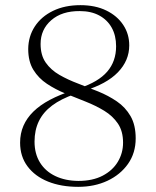

<svg xmlns="http://www.w3.org/2000/svg" viewBox="-20 -715 606 745"><path d="M292 -695Q350 -695 392.5 -674.2Q435 -653.5 458.2 -618.2Q481.5 -583 481.5 -539Q481.5 -480 437.5 -434.5Q393.5 -389 306 -362.5L288 -373Q361.5 -397 396 -437Q430.5 -477 430.5 -535.5Q430.5 -577 413.5 -607.5Q396.5 -638 365 -655Q333.5 -672 289.5 -672Q220 -672.5 178.8 -636.5Q137.5 -600.5 137.5 -544.5Q137.5 -500.5 157.5 -472Q177.5 -443.5 210.5 -424.5Q243.5 -405.5 282.8 -390.8Q322 -376 361.2 -360Q400.5 -344 433.5 -321.5Q466.5 -299 486.5 -264.5Q506.5 -230 506.5 -178Q506.5 -121.5 476.8 -79.2Q447 -37 396.8 -13.5Q346.5 10 283.5 10Q217 10 166.2 -10.5Q115.5 -31 86.8 -69.5Q58 -108 58 -161.5Q58 -197 71 -227Q84 -257 109.5 -282Q135 -307 173.5 -327.5Q212 -348 263.5 -364.5L270.5 -350Q217 -331.5 182.2 -305.5Q147.5 -279.5 130.8 -244.8Q114 -210 114 -165.5Q114 -118.5 135.2 -84.2Q156.5 -50 194.8 -31.8Q233 -13.5 284 -13Q339.5 -13 378.2 -33.2Q417 -53.5 437.2 -87.2Q457.5 -121 457.5 -161.5Q457.5 -206 437.5 -235.5Q417.5 -265 384.8 -285Q352 -305 312.8 -320.5Q273.5 -336 234.2 -352Q195 -368 162.2 -389.8Q129.5 -411.5 109.5 -444Q89.5 -476.5 89.5 -525Q90 -574 115.2 -612.5Q140.5 -651 186 -673Q231.5 -695 292 -695Z"/></svg>

Font: Newsreader 36pt Light
Style: Regular
Weight: 300
Designer: Hugues Gentile
Foundry: Production Type
Version: Version 1.003